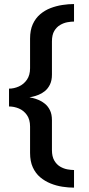

<svg xmlns="http://www.w3.org/2000/svg" viewBox="-20 -728 429 926"><path d="M337 177V92Q323.5 92 305.2 88.8Q287 85.5 270 75.5Q253 65.5 241.8 46.2Q230.5 27 230.5 -4.5V-148.5Q230.5 -177 221 -196.2Q211.5 -215.5 196.8 -227.5Q182 -239.5 166.2 -246Q150.5 -252.5 138.5 -255.2Q126.5 -258 122 -258.5Q126.5 -259.5 138.5 -262Q150.5 -264.5 166.2 -270.8Q182 -277 196.8 -289Q211.5 -301 221 -320.5Q230.5 -340 230.5 -368V-528Q230.5 -560 241.8 -578.8Q253 -597.5 270 -607.5Q287 -617.5 305.2 -620.8Q323.5 -624 337 -624V-708.5Q310 -708.5 280.8 -704Q251.5 -699.5 224 -689Q196.5 -678.5 174 -659.5Q151.5 -640.5 138.2 -611.5Q125 -582.5 125 -541.5V-399Q125 -365.5 109.8 -343.5Q94.5 -321.5 71 -311Q47.5 -300.5 23.5 -300.5V-214.5Q47.5 -214.5 71 -204.8Q94.5 -195 109.8 -173.2Q125 -151.5 125 -117.5V9.5Q125 50 138.2 79Q151.5 108 173.8 126.8Q196 145.5 223.8 156.8Q251.5 168 280.8 172.5Q310 177 337 177Z"/></svg>

Font: Anybody SemiExpanded Medium
Style: Regular
Weight: 500
Width: 6
Version: Version 1.113;gftools[0.9.25]